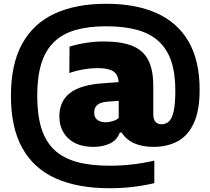

<svg xmlns="http://www.w3.org/2000/svg" viewBox="-20 -769 1117 1019"><path d="M561.5 230Q393 230 276.2 178Q159.5 126 98.8 17.5Q38 -91 38 -260Q38 -428.5 97.8 -536.8Q157.5 -645 270.5 -697Q383.5 -749 543 -749Q702.5 -749 813.2 -698.5Q924 -648 981.8 -546.8Q1039.5 -445.5 1039.5 -293Q1039.5 -182 1008.5 -115.2Q977.5 -48.5 922.5 -19Q867.5 10.5 795 10.5Q735.5 10.5 693 -8.2Q650.5 -27 625.5 -65.5H616Q599.5 -23 561 -6.2Q522.5 10.5 477 10.5Q390.5 10.5 342.8 -34.2Q295 -79 295 -151.5Q295 -231 351.2 -275.2Q407.5 -319.5 532.5 -327.5L637.5 -335L658 -237.5L551.5 -229.5Q515 -227 497.5 -213Q480 -199 480 -171.5Q480 -144.5 497.5 -132.2Q515 -120 541 -120Q555.5 -120 576 -125.5Q596.5 -131 610 -143V-320.5Q610 -352.5 599.2 -371.5Q588.5 -390.5 563.2 -399Q538 -407.5 496 -407.5Q463 -407.5 423.2 -400.8Q383.5 -394 348 -381.5L349 -521.5Q390 -534.5 438.2 -541.8Q486.5 -549 530.5 -549Q622 -549 680 -526.5Q738 -504 765.8 -452Q793.5 -400 793.5 -312.5V-164Q793.5 -135 805.2 -122.2Q817 -109.5 838 -109.5Q859.5 -109.5 875.8 -123.8Q892 -138 901.2 -176.8Q910.5 -215.5 910.5 -289Q910.5 -381 888.2 -445.8Q866 -510.5 820.8 -551.2Q775.5 -592 706.2 -610.8Q637 -629.5 543 -629.5Q449 -629.5 380.2 -609.5Q311.5 -589.5 266.5 -546Q221.5 -502.5 199.5 -432Q177.5 -361.5 177.5 -260.5Q177.5 -159 199.8 -88Q222 -17 268.8 26.8Q315.5 70.5 388.2 90.5Q461 110.5 561.5 110.5Q622.5 110.5 681.2 103.8Q740 97 799 83.5V203Q741.5 216.5 682.2 223.2Q623 230 561.5 230Z"/></svg>

Font: Encode Sans SC Condensed Thin ExtraBold
Style: Regular
Weight: 800
Version: Version 3.002